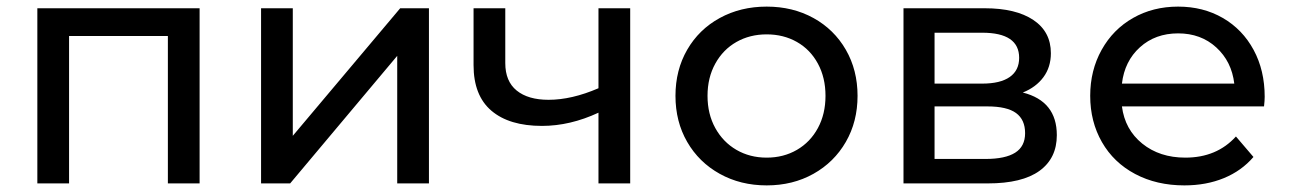

<svg xmlns="http://www.w3.org/2000/svg" viewBox="-20 -555 3903 581"><path d="M584 -530V0H488V-446H189V0H93V-530Z M770 -530H866V-144L1191 -530H1278V0H1182V-386L858 0H770Z M1887 -530V0H1791V-214Q1705 -174 1620 -174Q1521 -174 1467 -220Q1413 -266 1413 -358V-530H1509V-364Q1509 -309 1543.5 -281Q1578 -253 1640 -253Q1710 -253 1791 -288V-530Z M2024 -265Q2024 -343 2059.5 -404.5Q2095 -466 2158 -500.5Q2221 -535 2300 -535Q2379 -535 2441.5 -500.5Q2504 -466 2539.5 -404.5Q2575 -343 2575 -265Q2575 -187 2539.5 -125.5Q2504 -64 2441.5 -29Q2379 6 2300 6Q2221 6 2158 -29Q2095 -64 2059.5 -125.5Q2024 -187 2024 -265ZM2478 -265Q2478 -320 2455 -362.5Q2432 -405 2391.5 -428Q2351 -451 2300 -451Q2249 -451 2208.5 -428Q2168 -405 2144.5 -362.5Q2121 -320 2121 -265Q2121 -210 2144.5 -167.5Q2168 -125 2208.5 -101.5Q2249 -78 2300 -78Q2351 -78 2391.5 -101.5Q2432 -125 2455 -167.5Q2478 -210 2478 -265Z M3178 -146Q3178 -76 3125.5 -38Q3073 0 2969 0H2714V-530H2960Q3054 -530 3107 -494.5Q3160 -459 3160 -394Q3160 -352 3137.5 -321.5Q3115 -291 3075 -275Q3178 -249 3178 -146ZM2808 -302H2952Q3007 -302 3035.5 -322Q3064 -342 3064 -380Q3064 -456 2952 -456H2808ZM3082 -152Q3082 -193 3054.5 -213Q3027 -233 2968 -233H2808V-74H2962Q3022 -74 3052 -93Q3082 -112 3082 -152Z M3805 -233H3375Q3384 -163 3436.5 -120.5Q3489 -78 3567 -78Q3662 -78 3720 -142L3773 -80Q3737 -38 3683.5 -16Q3630 6 3564 6Q3480 6 3415 -28.5Q3350 -63 3314.5 -125Q3279 -187 3279 -265Q3279 -342 3313.5 -404Q3348 -466 3408.5 -500.5Q3469 -535 3545 -535Q3621 -535 3680.5 -500.5Q3740 -466 3773.5 -404Q3807 -342 3807 -262Q3807 -251 3805 -233ZM3375 -302H3715Q3707 -369 3660.5 -411.5Q3614 -454 3545 -454Q3476 -454 3429.5 -412Q3383 -370 3375 -302Z"/></svg>

Font: APTA Sans Medium
Style: Bold
Weight: 500
Version: Version 7.200